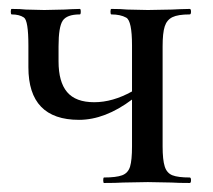

<svg xmlns="http://www.w3.org/2000/svg" viewBox="-20 -406 473 426"><path d="M272.9 -203.1V-305.2Q272.9 -359.9 260 -366.9Q247.1 -374 227.1 -374Q225.1 -374 225.1 -380.1Q225.1 -386.2 227.1 -386.2Q249 -386.2 262.2 -384.8L308.1 -383.8L361.8 -384.8Q376 -385.7 400.9 -386.2Q403.8 -386.2 403.8 -380.1Q403.8 -374 400.9 -374Q375 -374 362.5 -367.9Q350.1 -361.8 345.5 -347.4Q340.8 -333 340.8 -303.2V-81.1Q340.8 -51.3 345.5 -36.6Q350.1 -22 362.5 -17.1Q375 -12.2 400.9 -12.2Q403.8 -12.2 403.8 -6.1Q403.8 0 400.9 0Q375 0 360.8 -1L308.1 -2L252.9 -1Q237.8 0 210.9 0Q209 0 209 -6.1Q209 -12.2 210.9 -12.2Q237.8 -12.2 251 -17.1Q264.2 -22 268.6 -36.4Q272.9 -50.8 272.9 -81.1V-185.1Q212.9 -140.1 155.3 -140.1Q43 -140.1 43 -256.8V-305.2Q43 -360.4 33 -367.2Q22.9 -374 5.9 -374Q3.9 -374 3.9 -380.1Q3.9 -386.2 5.9 -386.2Q25.9 -386.2 37.1 -384.8L78.1 -383.8L123 -384.8Q136.2 -385.7 157.2 -386.2Q159.2 -386.2 159.2 -380.1Q159.2 -374 157.2 -374Q128.4 -374 119.1 -360.1Q109.9 -346.2 109.9 -303.2V-270Q109.9 -224.1 128.9 -201.7Q147.9 -179.2 189 -179.2Q230 -179.2 272.9 -203.1Z"/></svg>

Font: Cormorant-Medium
Style: Regular
Weight: 500
Designer: Christian Thalmann (Catharsis Fonts)
Version: Version 3.000